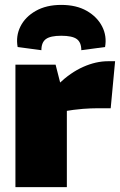

<svg xmlns="http://www.w3.org/2000/svg" viewBox="-20 -764 492 784"><path d="M207 -500 233 -398 253 -386V0H43V-500ZM450 -514 432 -322H379Q352 -322 318.5 -319.5Q285 -317 231 -308L219 -421Q268 -468 320 -491Q372 -514 421 -514ZM149 -559 52 -572Q44 -617 63.5 -656Q83 -695 126 -719.5Q169 -744 230 -744Q292 -744 334.5 -719.5Q377 -695 397 -656Q417 -617 409 -572L312 -559Q312 -591 293.5 -604.5Q275 -618 230 -618Q186 -618 167.5 -604.5Q149 -591 149 -559Z"/></svg>

Font: Exo 2 Black
Style: Regular
Weight: 900
Designer: Natanael Gama
Foundry: Natanael Gama
Version: Version 2.010